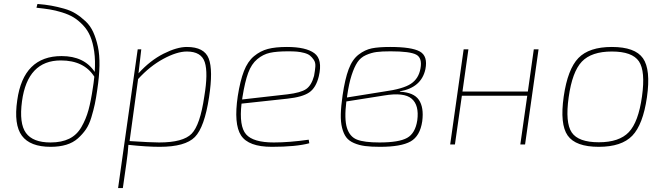

<svg xmlns="http://www.w3.org/2000/svg" viewBox="-20 -729 3361 969"><path d="M164 -690 169 -709Q208 -706 238.5 -700.5Q269 -695 303 -685.5Q337 -676 362.5 -660Q388 -644 412 -621.5Q436 -599 450.5 -567Q465 -535 474 -494Q483 -453 482 -398Q481 -343 471 -277Q465 -234 458.5 -203.5Q452 -173 441 -136.5Q430 -100 413.5 -76Q397 -52 373 -30.5Q349 -9 314.5 1.5Q280 12 236 12Q132 12 90.5 -44Q49 -100 67 -223Q98 -446 291 -446Q405 -446 458 -366Q462 -423 455.5 -468.5Q449 -514 435.5 -546Q422 -578 398.5 -602.5Q375 -627 351 -641.5Q327 -656 293 -666.5Q259 -677 230.5 -681.5Q202 -686 164 -690ZM235 -10Q291 -10 329.5 -29Q368 -48 391 -88Q414 -128 426.5 -173.5Q439 -219 449 -288Q452 -304 456 -342Q404 -424 287 -424Q119 -424 91 -218Q76 -106 111 -58Q146 -10 235 -10Z M693 -480 679 -359Q738 -424 805.5 -458Q873 -492 923 -492Q1011 -492 1033.5 -433.5Q1056 -375 1035 -238Q1012 -87 963.5 -37.5Q915 12 786 12Q720 12 628 2Q626 39 618 94L600 220H576L607 0L675 -480ZM677 -330 634 -17Q743 -10 783 -10Q904 -10 947 -54Q990 -98 1011 -242Q1031 -361 1013.5 -415Q996 -469 923 -469Q873 -469 804.5 -432Q736 -395 677 -330Z M1538 -24 1541 -6Q1474 12 1352 12Q1234 12 1196.5 -45.5Q1159 -103 1180 -244Q1192 -321 1211 -370Q1230 -419 1262 -445.5Q1294 -472 1332 -482Q1370 -492 1428 -492Q1524 -492 1566.5 -460.5Q1609 -429 1589 -344Q1575 -286 1540.5 -262.5Q1506 -239 1430 -231L1199 -206Q1186 -92 1222 -51Q1258 -10 1362 -10Q1440 -10 1538 -24ZM1202 -227 1431 -253Q1498 -261 1525 -279.5Q1552 -298 1565 -346Q1570 -373 1571.5 -393Q1573 -413 1564 -426.5Q1555 -440 1544.5 -448.5Q1534 -457 1515 -462Q1496 -467 1478 -468.5Q1460 -470 1435 -470Q1377 -470 1342.5 -462.5Q1308 -455 1278.5 -430.5Q1249 -406 1232.5 -361Q1216 -316 1204 -241Z M1998 -268V-266Q2068 -263 2094 -225Q2120 -187 2111 -117Q2100 -42 2052 -15Q2004 12 1898 12Q1853 12 1822.5 8Q1792 4 1766.5 -7Q1741 -18 1727.5 -36Q1714 -54 1706.5 -83.5Q1699 -113 1700 -153Q1701 -193 1709 -248Q1721 -330 1739.5 -379.5Q1758 -429 1790 -453.5Q1822 -478 1856.5 -485Q1891 -492 1949 -492Q2058 -492 2099 -469Q2140 -446 2127 -380Q2107 -287 1998 -268ZM1731 -237 1918 -267Q2014 -280 2053.5 -306Q2093 -332 2102 -383Q2112 -436 2081 -453Q2050 -470 1951 -470Q1907 -470 1880.5 -466.5Q1854 -463 1827 -451Q1800 -439 1784 -415Q1768 -391 1754.5 -349.5Q1741 -308 1732 -245ZM1918 -247 1728 -217Q1717 -128 1731 -83.5Q1745 -39 1781.5 -24.5Q1818 -10 1895 -10Q1993 -10 2034.5 -33Q2076 -56 2086 -122Q2096 -198 2057.5 -231Q2019 -264 1918 -247Z M2698 -480 2630 0H2606L2641 -246H2311L2276 0H2252L2320 -480H2344L2314 -267H2644L2674 -480Z M3068 -492Q3185 -492 3225 -435Q3265 -378 3245 -238Q3225 -100 3171 -44Q3117 12 3002 12Q2885 12 2845 -45Q2805 -102 2825 -242Q2845 -380 2899 -436Q2953 -492 3068 -492ZM2850 -238Q2832 -110 2865.5 -60.5Q2899 -11 3002 -11Q3105 -11 3153.5 -62Q3202 -113 3220 -242Q3238 -370 3204.5 -419.5Q3171 -469 3068 -469Q2965 -469 2916.5 -418Q2868 -367 2850 -238Z"/></svg>

Font: Ezarion Thin
Style: Italic
Weight: 250
Italic angle: -8°
Designer: Natanael Gama
Version: Version 1.001;PS 001.001;hotconv 1.0.70;makeotf.lib2.5.58329